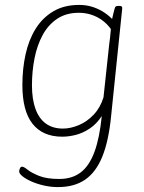

<svg xmlns="http://www.w3.org/2000/svg" viewBox="-20 -549 586 781"><path d="M216 212Q186 212 158 205.5Q130 199 107.5 189Q85 179 71.5 168Q58 157 58 149Q58 143 61 136Q64 129 70 129Q77 129 92.5 141.5Q108 154 139 166.5Q170 179 221 179Q273 179 308 152.5Q343 126 364 69.5Q385 13 394 -77Q373 -45 345.5 -26.5Q318 -8 289 -0.5Q260 7 233 7Q193 7 162.5 -6.5Q132 -20 111.5 -46.5Q91 -73 81 -112.5Q71 -152 71 -203Q71 -269 84 -328Q97 -387 125 -432Q153 -477 197 -503Q241 -529 302 -529Q328 -529 351 -522.5Q374 -516 395.5 -503.5Q417 -491 436 -472Q438 -481 441 -493.5Q444 -506 446 -513Q448 -521 451.5 -523Q455 -525 463 -525H465Q473 -525 475.5 -522Q478 -519 477 -513L432 -77Q422 25 396 88.5Q370 152 326 182Q282 212 216 212ZM236 -26Q267 -26 300.5 -40Q334 -54 361 -82.5Q388 -111 401 -153L424 -367Q426 -383 428 -399Q430 -415 431 -431Q415 -453 394.5 -467.5Q374 -482 350.5 -489.5Q327 -497 300 -497Q249 -497 212.5 -472.5Q176 -448 153.5 -406.5Q131 -365 120.5 -312Q110 -259 110 -202Q110 -145 124.5 -105.5Q139 -66 167 -46Q195 -26 236 -26Z"/></svg>

Font: Asap Thin
Style: Italic
Weight: 250
Italic angle: -6°
Designer: Pablo Cosgaya
Foundry: Omnibus-Type
Version: Version 3.001